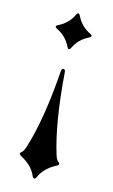

<svg xmlns="http://www.w3.org/2000/svg" viewBox="-113 -562 472 805"><g transform="rotate(15 123.0 -159.5)"><path d="M37.6 0ZM208.5 -508.3ZM208.5 112.8Q208.5 117.7 200.7 121.6Q149.4 148.4 131.8 190.4Q127.9 198.7 123 198.7Q118.2 198.7 114.3 190.4Q96.7 148.4 45.4 121.6Q37.6 117.2 37.6 113Q37.6 108.9 43.9 104.5Q51.8 98.6 57.6 80.1Q99.1 -49.8 114.3 -263.7Q115.2 -277.3 123 -277.3Q130.9 -277.3 131.8 -263.7Q147.9 -49.3 188.5 80.1Q194.3 98.6 202.1 104.5Q208.5 108.9 208.5 112.8ZM193.4 -432.6Q150.4 -412.1 130.9 -370.1Q127.4 -362.8 123 -362.8Q118.7 -362.8 115.2 -370.1Q94.7 -413.1 52.7 -432.6Q45.4 -436 45.4 -440.4Q45.4 -444.8 52.7 -448.2Q95.7 -468.8 115.2 -510.7Q118.7 -518.1 123 -518.1Q127.4 -518.1 130.9 -510.7Q151.4 -467.8 193.4 -448.2Q200.7 -444.8 200.7 -440.4Q200.7 -436 193.4 -432.6Z"/></g></svg>

Font: UnifrakturMaguntia
Style: Book
Weight: 400
Designer: j. 'mach' wust, Gerrit Ansmann, Georg Duffner, based on a font by Peter Wiegel, original typeface by Carl Albert Fahrenw
Version: Version 2017-03-19